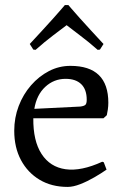

<svg xmlns="http://www.w3.org/2000/svg" viewBox="-20 -723 488 755"><path d="M246 12Q183 12 136 -16Q89 -44 62.5 -93.5Q36 -143 36 -209Q36 -260 53.5 -306Q71 -352 102 -387.5Q133 -423 172.5 -443.5Q212 -464 257 -464Q406 -464 406 -319Q406 -306 404 -292Q402 -278 400 -270L387 -258H111Q110 -169 143.5 -117.5Q177 -66 238 -57.5Q299 -49 382 -87L388 -85L399 -56Q379 -42 351.5 -26Q324 -10 296 1Q268 12 246 12ZM115 -295 296 -304Q311 -306 316 -311Q321 -316 321 -331Q321 -371 299.5 -392Q278 -413 238 -413Q192 -413 158 -381.5Q124 -350 115 -295ZM120 -527 111 -528 97 -550Q121 -576 145.5 -602.5Q170 -629 190.5 -652Q211 -675 223 -689Q235 -703 235 -703H249Q249 -703 261 -689Q273 -675 293.5 -652Q314 -629 338.5 -602.5Q363 -576 387 -550L373 -528L364 -527Q329 -558 295.5 -583Q262 -608 242 -624Q221 -608 188.5 -583.5Q156 -559 120 -527Z"/></svg>

Font: Alegreya
Style: Regular
Weight: 400
Designer: Juan Pablo del Peral
Foundry: Huerta Tipografica
Version: Version 2.009